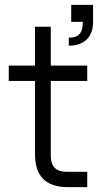

<svg xmlns="http://www.w3.org/2000/svg" viewBox="-20 -770 418 790"><path d="M263 -615V-582C327 -582 363 -618 363 -680V-750H273V-680H321C321 -634 304 -615 263 -615ZM259 0H339V-63H254C211 -63 189 -85 189 -128V-437H339V-500H189V-660H124V-500H16V-437H124V-135C124 -45 169 0 259 0Z"/></svg>

Font: Uncut Sans Book
Style: Regular
Weight: 350
Designer: Kasper Nordkvist
Foundry: UNCUT.wtf
Version: Version 1.304;Glyphs 3.2 (3246)